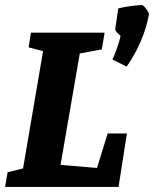

<svg xmlns="http://www.w3.org/2000/svg" viewBox="-34 -738 608 758"><path d="M391 -211H467L434 0H-14L-4 -58L57 -73L136 -536L79 -551L88 -609H379L368 -543L281 -527L205 -87L349 -75ZM442 -596Q440 -598 430 -607.5Q420 -617 421 -624L433 -705Q453 -710 482.5 -714Q512 -718 526 -718Q532 -718 543.5 -702.5Q555 -687 554 -681Q534 -573 466 -475L410 -503Q432 -552 442 -596Z"/></svg>

Font: Grenze
Style: Bold Italic
Weight: 700
Italic angle: -10°
Designer: Renata Polastri
Foundry: Omnibus-Type
Version: Version 1.002; ttfautohint (v1.8)